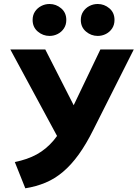

<svg xmlns="http://www.w3.org/2000/svg" viewBox="-20 -954 707 986"><path d="M110 13 56 -122Q120 -134.5 168.8 -161.2Q217.5 -188 255.8 -233.5Q294 -279 327 -348L495.5 -700H667L459.5 -288Q422.5 -213.5 384 -160.2Q345.5 -107 303.5 -71.5Q261.5 -36 213.8 -16Q166 4 110 13ZM301.5 -203 33 -700H212.5L401.5 -329ZM234.5 -769.5Q200.5 -769.5 174 -792Q147.5 -814.5 147.5 -851.5Q147.5 -876.5 159.8 -894.8Q172 -913 191.8 -923.2Q211.5 -933.5 234.5 -933.5Q268 -933.5 294.2 -911.2Q320.5 -889 320.5 -851.5Q320.5 -826.5 308.2 -808Q296 -789.5 276.2 -779.5Q256.5 -769.5 234.5 -769.5ZM482 -769.5Q448 -769.5 421.5 -792Q395 -814.5 395 -851.5Q395 -876 407.2 -894.5Q419.5 -913 439.2 -923.2Q459 -933.5 482 -933.5Q515.5 -933.5 541.8 -911.2Q568 -889 568 -851.5Q568 -826.5 555.8 -808Q543.5 -789.5 523.8 -779.5Q504 -769.5 482 -769.5Z"/></svg>

Font: Geologica Cursive SemiBold
Style: Regular
Weight: 600
Designer: Sindre Bremnes, Frode Helland
Foundry: Monokrom Skriftforlag AS
Version: Version 1.010;gftools[0.9.28]